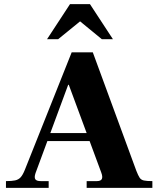

<svg xmlns="http://www.w3.org/2000/svg" viewBox="-20 -915 775 935"><path d="M9 0V-33Q37 -33 53.5 -36.5Q70 -40 80.5 -51.5Q91 -63 101 -88L329 -660H432L644 -83Q653 -60 660 -49.5Q667 -39 681 -36Q695 -33 722 -33V0H402V-33H451Q471 -33 476 -43.5Q481 -54 473 -75L315 -502H312L153 -72Q146 -51 152 -42Q158 -33 179 -33H217V0ZM191 -228V-267H433V-228ZM209 -724 321 -895H418L530 -724H476L370 -811L263 -724Z"/></svg>

Font: Frank Ruhl Libre Black
Style: Regular
Weight: 900
Designer: Yanek Iontef
Foundry: Fontef
Version: Version 6.004